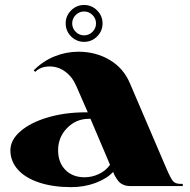

<svg xmlns="http://www.w3.org/2000/svg" viewBox="-20 -750 766 774"><path d="M266.6 -708Q288.5 -729.9 319.1 -729.9Q349.7 -729.9 371.5 -708Q393.4 -686.2 393.4 -655.6Q393.4 -625 371.5 -603.1Q349.7 -581.3 319.1 -581.3Q288.5 -581.3 266.6 -603.1Q244.8 -625 244.8 -655.6Q244.8 -686.2 266.6 -708ZM352.9 -689.5Q338.7 -703.7 319.1 -703.7Q299.4 -703.7 285.2 -689.5Q271 -675.3 271 -655.6Q271 -635.9 285.2 -621.7Q299.4 -607.5 319.1 -607.5Q338.7 -607.5 352.9 -621.7Q367.1 -635.9 367.1 -655.6Q367.1 -675.3 352.9 -689.5ZM333.9 -297.2 288 -402.1Q272.7 -438.8 244.1 -460.4Q215.5 -482.1 180.1 -482.1Q143.8 -482.1 121.9 -460.2L115.8 -466.3Q153.8 -504.4 200.4 -522.9Q246.9 -541.5 295.9 -541.5Q366.3 -541.5 422 -508.5Q477.7 -475.5 503.1 -415.6L651.2 -69.9Q667.8 -31.5 677.2 -20.1Q686.6 -8.7 708.5 -8.7H716.8V0H502.2Q490.4 0 480.3 -3.9Q470.3 -7.9 463.9 -13.1Q457.6 -18.4 451.7 -27.1Q445.8 -35.8 442.7 -41.7Q439.7 -47.6 436.2 -56.8Q409.1 -28.8 364.1 -12.2Q319.1 4.4 266.6 4.4Q194.1 4.4 138.3 -14Q82.6 -32.3 52.2 -66.2Q21.9 -100.1 21.9 -144.2Q21.9 -185.8 62.5 -220.9Q103.1 -256.1 172.9 -276.7Q242.6 -297.2 324.7 -297.2ZM423.5 -85.7 344.8 -271H337.8Q286.7 -271 250.4 -233.8Q214.2 -196.7 214.2 -144.2Q214.2 -95.3 243.4 -65.3Q272.7 -35.4 320.8 -35.4Q351.8 -35.4 379.6 -49Q407.3 -62.5 423.5 -85.7Z"/></svg>

Font: Wabroye
Style: Medium
Weight: 500
Designer: gluk
Foundry: gluk
Version: Version 0.14